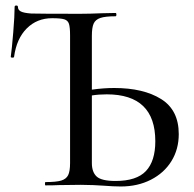

<svg xmlns="http://www.w3.org/2000/svg" viewBox="-20 -672 703 696"><path d="M628 -186Q628 -131 601.5 -88Q575 -45 527 -20.5Q479 4 418 4Q392 4 354 1Q339 0 318 -1Q297 -2 273 -2L193 -1Q175 0 145 0Q143 0 143 -6Q143 -12 145 -12Q184 -12 202 -17.5Q220 -23 227 -37Q234 -51 234 -81V-544Q234 -573 230 -585.5Q226 -598 213 -602Q200 -606 169 -606Q114 -606 77 -569Q40 -532 31 -466Q31 -463 25 -463Q19 -463 19 -466Q23 -494 28 -554.5Q33 -615 33 -647Q33 -652 39 -652Q45 -652 45 -647Q45 -636 55.5 -630.5Q66 -625 93 -623Q124 -622 271 -622Q304 -622 350 -624L399 -625Q402 -625 402 -619Q402 -613 399 -613Q362 -613 344 -607Q326 -601 319.5 -586.5Q313 -572 313 -542V-347Q355 -353 394 -353Q500 -353 564 -313Q628 -273 628 -186ZM543 -160Q543 -330 367 -330Q338 -330 313 -326V-81Q313 -48 330.5 -32Q348 -16 399 -16Q475 -16 509 -52Q543 -88 543 -160Z"/></svg>

Font: Cormorant Infant Medium
Style: Regular
Weight: 500
Designer: Christian Thalmann (Catharsis Fonts)
Version: Version 3.000